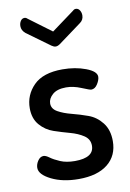

<svg xmlns="http://www.w3.org/2000/svg" viewBox="-84 -785 573 845"><g transform="rotate(-10 202.0 -362.0)"><path d="M99 -726 200 -651 302 -726Q308 -732 315 -732Q326 -732 332.5 -722Q339 -712 339 -699Q339 -678 321 -666L219 -591Q209 -584 200 -584Q192 -584 182 -591L79 -666Q62 -680 62 -699Q62 -712 68.5 -722Q75 -732 86 -732Q93 -732 99 -726ZM196 -73Q281 -73 281 -127Q281 -156 256 -172.5Q231 -189 196 -198.5Q161 -208 125.5 -220Q90 -232 65 -261Q40 -290 40 -336Q40 -395 82 -437.5Q124 -480 211 -480Q268 -480 314.5 -462.5Q361 -445 361 -421Q361 -407 349.5 -388.5Q338 -370 321 -370Q315 -370 280 -384.5Q245 -399 213 -399Q173 -399 152.5 -381Q132 -363 132 -341Q132 -317 157 -303Q182 -289 217.5 -280Q253 -271 289 -258Q325 -245 350 -213Q375 -181 375 -131Q375 -66 329 -29Q283 8 199 8Q128 8 77.5 -17Q27 -42 27 -72Q27 -88 37.5 -103.5Q48 -119 63 -119Q73 -119 88.5 -107.5Q104 -96 131 -84.5Q158 -73 196 -73Z"/></g></svg>

Font: AkaAcidDosis
Style: SemiBold
Weight: 600
Designer: Edgar Tolentino, Pablo Impallari, Igino Marini, Cyberella
Foundry: Edgar Tolentino, Pablo Impallari, Igino Marini, Cyberella
Version: Version 1.007